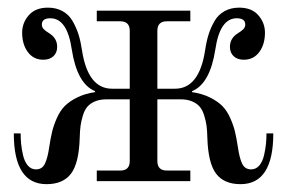

<svg xmlns="http://www.w3.org/2000/svg" viewBox="-20 -467 740 495"><path d="M15.6 -123H33.2Q33.2 -109.9 34.4 -96.9Q35.6 -84 39.3 -67.4Q43 -50.8 51.5 -40.5Q60.1 -30.3 72.8 -30.3Q88.9 -30.3 95.9 -45.2Q103 -60.1 106.9 -87.9Q110.4 -110.8 114.3 -127.2Q118.2 -143.6 126.5 -162.4Q134.8 -181.2 146.7 -193.4Q158.7 -205.6 178.7 -215.6Q198.7 -225.6 225.1 -229.5V-231.9Q178.7 -251 165 -339.8Q153.3 -419.9 109.9 -419.9Q87.9 -419.9 87.9 -403.8Q87.9 -397 92.5 -392.1Q97.2 -387.2 107.4 -380.9Q127.4 -368.2 127.4 -346.2Q127.4 -331.1 117.7 -322Q107.9 -313 91.8 -313Q66.4 -313 51.8 -332.8Q37.1 -352.5 37.1 -382.8Q37.1 -408.2 54.2 -427.7Q71.3 -447.3 103.5 -447.3Q125 -447.3 141.4 -438.2Q157.7 -429.2 167.2 -412.6Q176.8 -396 182.4 -378.2Q188 -360.4 191.4 -337.4Q206.5 -238.3 269 -238.3H314.5V-387.7Q314.5 -412.1 290 -412.1H229.5V-439.5H470.7V-412.1H410.2Q385.7 -412.1 385.7 -387.7V-238.3H431.2Q493.7 -238.3 508.8 -337.4Q512.2 -360.4 517.8 -378.2Q523.4 -396 533 -412.6Q542.5 -429.2 558.8 -438.2Q575.2 -447.3 596.7 -447.3Q628.9 -447.3 646 -427.7Q663.1 -408.2 663.1 -382.8Q663.1 -352.5 648.4 -332.8Q633.8 -313 608.4 -313Q592.3 -313 582.5 -322Q572.8 -331.1 572.8 -346.2Q572.8 -368.2 592.8 -380.9Q603 -387.2 607.7 -392.1Q612.3 -397 612.3 -403.8Q612.3 -419.9 590.3 -419.9Q546.9 -419.9 535.2 -339.8Q521.5 -251 475.1 -231.9V-229.5Q501.5 -225.6 521.5 -215.6Q541.5 -205.6 553.5 -193.4Q565.4 -181.2 573.7 -162.4Q582 -143.6 585.9 -127.2Q589.8 -110.8 593.3 -87.9Q597.2 -60.1 604.2 -45.2Q611.3 -30.3 627.4 -30.3Q640.1 -30.3 648.7 -40.5Q657.2 -50.8 660.9 -67.4Q664.6 -84 665.8 -96.9Q667 -109.9 667 -123H684.6Q684.6 7.8 600.1 7.8Q557.6 7.8 537.1 -19.3Q516.6 -46.4 514.6 -111.3Q514.2 -129.9 512.5 -142.8Q510.7 -155.8 506.3 -169.7Q502 -183.6 494.9 -191.9Q487.8 -200.2 475.3 -205.6Q462.9 -210.9 445.3 -210.9H385.7V-51.8Q385.7 -27.3 410.2 -27.3H470.7V0H229.5V-27.3H290Q314.5 -27.3 314.5 -51.8V-210.9H254.9Q237.3 -210.9 224.9 -205.6Q212.4 -200.2 205.3 -191.9Q198.2 -183.6 193.8 -169.7Q189.5 -155.8 187.7 -142.8Q186 -129.9 185.5 -111.3Q183.6 -46.4 163.1 -19.3Q142.6 7.8 100.1 7.8Q15.6 7.8 15.6 -123Z"/></svg>

Font: Theano Modern
Style: Regular
Weight: 400
Designer: Alexey Kryukov
Version: Version 2.00